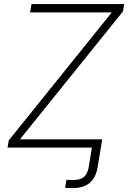

<svg xmlns="http://www.w3.org/2000/svg" viewBox="-20 -748 649 973"><path d="M310.1 204.1 316.4 163.6Q325.2 163.6 335.2 163.8Q345.2 164.1 351.6 164.1Q387.2 164.1 405.5 148.7Q423.8 133.3 429.7 98.1L445.8 0H491.2L474.6 99.6Q465.8 152.8 434.3 179Q402.8 205.1 350.6 205.1Q340.8 205.1 329.3 204.8Q317.9 204.6 310.1 204.1ZM18.1 0 24.4 -36.6 546.4 -685.1H132.3L139.6 -727.5H609.4L603 -689.9L81.1 -42H498L491.2 0Z"/></svg>

Font: Inter 20pt ExtraLight
Style: Italic
Weight: 250
Italic angle: -9.3988°
Version: Version 4.001;git-66647c0bb